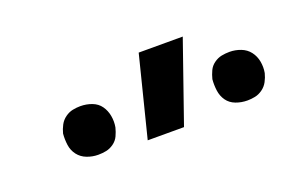

<svg xmlns="http://www.w3.org/2000/svg" viewBox="-39 -852 521 348"><g transform="rotate(-20 221.5 -677.5)"><path d="M396 -606Q384 -606 373.5 -610Q363 -614 357 -622.5Q351 -631 349.5 -642Q348 -653 349 -664Q351 -672 354.5 -679.5Q358 -687 365 -692Q372 -697 379.5 -698.5Q387 -700 395 -700Q406 -700 416.5 -696Q427 -692 433.5 -683.5Q440 -675 442 -664Q444 -653 442 -642Q440 -634 436 -626.5Q432 -619 425 -614Q418 -609 410.5 -607.5Q403 -606 396 -606ZM108 -606Q97 -606 86.5 -610Q76 -614 69.5 -622.5Q63 -631 61.5 -642Q60 -653 61 -664Q63 -672 67 -679.5Q71 -687 78 -692Q85 -697 92.5 -698.5Q100 -700 107 -700Q119 -700 129.5 -696Q140 -692 146 -683.5Q152 -675 154 -664Q156 -653 154 -642Q152 -634 148.5 -626.5Q145 -619 138 -614Q131 -609 123.5 -607.5Q116 -606 108 -606ZM201 -600 240 -755H325L271 -600Z"/></g></svg>

Font: Iosevka Aile Oblique
Style: Regular
Weight: 400
Italic angle: -9°
Designer: Belleve Invis
Foundry: Belleve Invis
Version: Version 31.1.0; ttfautohint (v1.8.4)